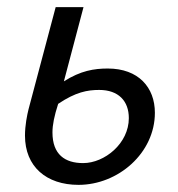

<svg xmlns="http://www.w3.org/2000/svg" viewBox="-20 -506 499 538"><path d="M200 12C311 12 414 -77 414 -190C414 -261 368 -314 282 -314C244 -314 206 -308 159 -278L214 -486H136L60 -200C56 -184 50 -155 50 -126C50 -39 110 12 200 12ZM213 -49C162 -49 127 -73 127 -135C127 -156 132 -181 143 -215C192 -248 225 -254 258 -254C312 -254 341 -223 341 -175C341 -104 273 -49 213 -49Z"/></svg>

Font: Source Sans Pro
Style: Italic
Weight: 400
Italic angle: -11°
Designer: Paul D. Hunt
Foundry: Adobe Systems Incorporated
Version: Version 3.006;hotconv 1.0.111;makeotfexe 2.5.65597